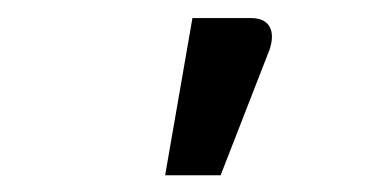

<svg xmlns="http://www.w3.org/2000/svg" viewBox="-20 -772 440 218"><path d="M167.5 -573H230.5L286 -715.5C289.7 -726.5 289.7 -735.2 286 -741.8C282.3 -748.2 275.3 -751.5 265 -751.5H198.5Z"/></svg>

Font: Lato Semibold
Style: Regular
Weight: 600
Designer: Lukasz Dziedzic
Foundry: tyPoland Lukasz Dziedzic
Version: Version 2.006; 2014-01-15